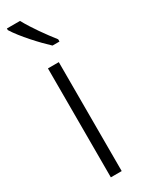

<svg xmlns="http://www.w3.org/2000/svg" viewBox="-206 -788 601 812"><g transform="rotate(-30 94.5 -382.5)"><path d="M66 -765H2V-757C31 -710 94 -642 133 -606H167V-617C134 -659 94 -714 66 -765ZM121 0V-532H68V0Z"/></g></svg>

Font: Noto Sans Thai Looped ExtraCondensed Light
Style: Regular
Weight: 300
Width: 2
Designer: Sasikarn Vongin, Ben Mitchell
Foundry: The Fontpad Ltd
Version: Version 1.001